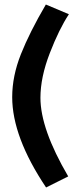

<svg xmlns="http://www.w3.org/2000/svg" viewBox="-20 -777 350 850"><path d="M183 -757 285 -714Q242 -649 200.5 -542Q159 -435 159 -344Q159 -206 282 4L184 53Q34 -171 34 -347Q34 -440 72.5 -537Q111 -634 183 -757Z"/></svg>

Font: Raleway-v4020
Style: Bold
Weight: 700
Designer: Matt McInerney, Pablo Impallari, Rodrigo Fuenzalida
Foundry: Matt McInerney, Pablo Impallari, Rodrigo Fuenzalida
Version: Version 4.020;PS 004.020;hotconv 1.0.88;makeotf.lib2.5.64775